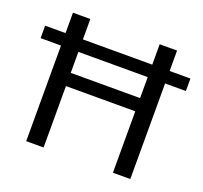

<svg xmlns="http://www.w3.org/2000/svg" viewBox="-119 -817 1011 955"><g transform="rotate(20 387.0 -340.0)"><path d="M772 -506H662V0H570V-325H203V0H111V-506H3V-572H111V-680H203V-572H570V-680H662V-572H772ZM570 -506H203V-395H570Z"/></g></svg>

Font: Martel Sans
Style: Regular
Weight: 400
Designer: Dan Reynolds and Mathieu Réguer
Foundry: Dan Reynolds and Mathieu Réguer
Version: Version 1.002; ttfautohint (v1.1) -l 5 -r 5 -G 72 -x 0 -D la